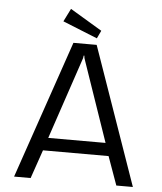

<svg xmlns="http://www.w3.org/2000/svg" viewBox="-58 -921 819 971"><g transform="rotate(5 351.5 -435.0)"><path d="M50 0 290 -700H408L653 0H569L517 -145H184L134 0ZM351 -640H347Q347 -628 340 -611L205 -210H496L358 -611Q351 -628 351 -640ZM230 -804 263 -870 425 -773 406 -733Z"/></g></svg>

Font: Electrolize
Style: Regular
Weight: 400
Designer: Valery Zaveryaev
Foundry: Cyreal (www.cyreal.org)
Version: Version 1.002